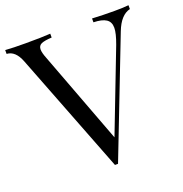

<svg xmlns="http://www.w3.org/2000/svg" viewBox="-134 -822 899 941"><g transform="rotate(-20 315.5 -351.5)"><path d="M637 -708V-688Q587 -676 558 -601L323 5H315H307L63 -624Q39 -686 -6 -688V-708Q34 -705 101 -705Q187 -705 229 -708V-688Q191 -686 174.5 -678.5Q158 -671 158 -651Q158 -634 170 -604L351 -123L514 -546Q534 -600 534 -628Q534 -659 512.5 -673Q491 -687 447 -688V-708Q504 -705 562 -705Q607 -705 637 -708Z"/></g></svg>

Font: Playfair Display SC
Style: Regular
Weight: 400
Designer: Claus Eggers Sørensen
Foundry: Claus Eggers Sørensen
Version: Version 1.200; ttfautohint (v1.6)